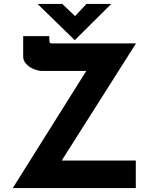

<svg xmlns="http://www.w3.org/2000/svg" viewBox="-20 -957 762 977"><path d="M45 0 419 -596H195Q174 -596 151.5 -605.5Q129 -615 113.5 -631.5Q98 -648 98 -668V-773H231V-759Q231 -737 238 -736.5Q245 -736 263 -736H672L294 -140H671V0ZM297 -937 362 -875 420 -937H546L361 -753H360L171 -937Z"/></svg>

Font: Synthetic
Style: Bold
Weight: 700
Designer: Santiago Orozco
Foundry: Typemade
Version: Version 2.000; ttfautohint (v1.8.4.7-5d5b)